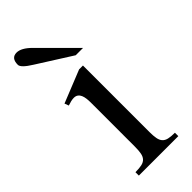

<svg xmlns="http://www.w3.org/2000/svg" viewBox="-179 -540 568 568"><g transform="rotate(-45 105.0 -256.5)"><path d="M27.8 0V-14.2Q44.4 -14.2 54.7 -16.6Q64.9 -19 70.6 -25.4Q76.2 -31.7 78.1 -42.2Q80.1 -52.7 80.1 -68.8V-253.9Q80.1 -262.2 79.1 -270.3Q78.1 -278.3 75.4 -284.7Q72.8 -291 67.6 -294.9Q62.5 -298.8 54.2 -298.8Q48.3 -298.8 41.5 -297.1Q34.7 -295.4 27.8 -293L22.9 -306.2L125 -347.2H141.1V-68.8Q141.1 -52.7 143.1 -42.2Q145 -31.7 150.6 -25.4Q156.2 -19 166.3 -16.6Q176.3 -14.2 192.9 -14.2V0ZM147.5 -383.8 39.6 -452.1Q6.3 -472.7 6.3 -484.9Q6.3 -513.2 29.3 -513.2Q48.8 -513.2 73.2 -488.8L178.2 -383.8Z"/></g></svg>

Font: Scheherazade Rohingya
Style: Regular
Weight: 400
Designer: SIL International
Foundry: SIL International
Version: Version 2.000 (build 440/429)